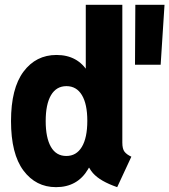

<svg xmlns="http://www.w3.org/2000/svg" viewBox="-20 -772 706 800"><path d="M468.3 7.8Q433.1 -4.4 408 -18.8Q382.8 -33.2 367.2 -50.8Q351.6 -68.4 344.7 -90.3L368.7 -72.8H329.1L345.7 -135.3V-427.2L324.7 -484.9H337.4V-752H489.7V-177.7Q489.7 -151.4 499 -139.6Q508.3 -127.9 527.3 -119.1ZM213.4 7.8Q129.4 7.8 77.6 -61.5Q25.9 -130.9 25.9 -267.6Q25.9 -403.8 77.9 -473.4Q129.9 -543 215.3 -543Q304.2 -543 347.7 -470.5Q391.1 -397.9 391.1 -270Q391.1 -141.6 346.9 -66.9Q302.7 7.8 213.4 7.8ZM256.3 -122.1Q298.3 -122.1 321 -159.9Q343.8 -197.8 343.8 -268.6Q343.8 -338.4 321.3 -375.7Q298.8 -413.1 256.8 -413.1Q214.8 -413.1 192.6 -375.5Q170.4 -337.9 170.4 -267.6Q170.4 -198.2 192.1 -160.2Q213.9 -122.1 256.3 -122.1ZM542.5 -502.4 543.9 -752H665.5L649.4 -502.4Z"/></svg>

Font: Reddit Sans Condensed ExtraBold
Style: Regular
Weight: 800
Designer: Stephen Hutchings
Foundry: Reddit
Version: Version 1.014